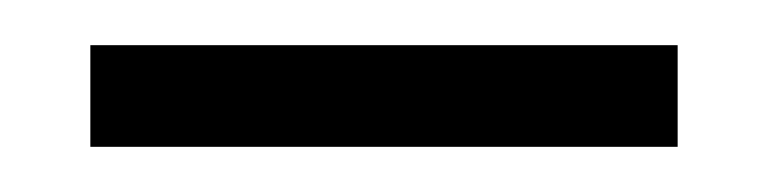

<svg xmlns="http://www.w3.org/2000/svg" viewBox="-20 -720 340 85"><path d="M280 -655H20V-700H280Z"/></svg>

Font: Yeseva One
Style: Regular
Weight: 400
Designer: Jovanny Lemonad
Foundry: Jovanny Lemonad
Version: Version 2.000